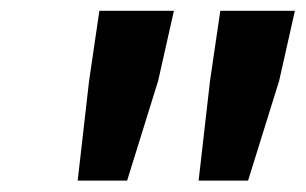

<svg xmlns="http://www.w3.org/2000/svg" viewBox="-20 -690 554 348"><path d="M120.8 -362.6 141.5 -543.7 160.1 -670.4H295.2L266.7 -543.7L210.4 -362.6ZM340 -362.6 360.7 -543.7 379.3 -670.4H514.5L486 -543.7L429.6 -362.6Z"/></svg>

Font: Source Sans 3
Style: Italic
Weight: 200
Italic angle: -11°
Designer: Paul D. Hunt
Foundry: Adobe
Version: Version 3.046;hotconv 1.0.118;makeotfexe 2.5.65603